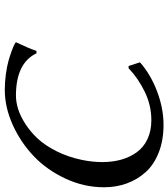

<svg xmlns="http://www.w3.org/2000/svg" viewBox="30 -728 708 808"><g transform="rotate(90 384.0 -324.0)"><path d="M267.1 -511.2H257.8L242.2 -559.1Q293.9 -604.5 365.2 -631.3Q436.5 -658.2 504.9 -658.2Q570.8 -658.2 622.1 -637.9Q673.3 -617.7 704.6 -582.8Q735.8 -547.9 752 -503.4Q768.1 -459 768.1 -408.2Q768.1 -323.2 731.2 -244.6Q694.3 -166 636.2 -111.1Q578.1 -56.2 504.6 -23.2Q431.2 9.8 358.9 9.8H357.9Q323.7 9.8 290.8 5.1Q257.8 0.5 234.9 -6.1Q211.9 -12.7 194.1 -19.3Q176.3 -25.9 168 -30.3L159.2 -35.2L158.2 -38.1Q163.6 -50.3 171.1 -66.7Q178.7 -83 180.9 -88.4Q183.1 -93.8 186.8 -102.8Q190.4 -111.8 193.8 -123L204.1 -124Q245.1 -37.1 382.8 -37.1Q408.7 -37.1 438.2 -46.1Q467.8 -55.2 501 -76.4Q534.2 -97.7 563 -128.4Q591.8 -159.2 616.2 -207.5Q640.6 -255.9 652.8 -314Q662.1 -359.4 662.1 -399.9Q662.1 -443.4 651.9 -480Q641.6 -516.6 620.8 -545.4Q600.1 -574.2 565.4 -590.6Q530.8 -606.9 485.8 -606.9Q423.3 -606.9 366.5 -579.3Q309.6 -551.8 267.1 -511.2Z"/></g></svg>

Font: Linear Smooth
Style: Italic
Weight: 400
Designer: Philipp H. Poll, Flanker
Foundry: Philipp H. Poll, reworked by Flanker
Version: Version 1.061 | FøM Fix